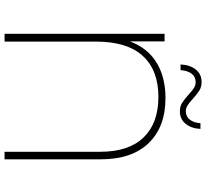

<svg xmlns="http://www.w3.org/2000/svg" viewBox="-51 -851 902 840"><g transform="rotate(90 400.0 -431.0)"><path d="M677 -421V0H644V-419Q644 -543 581.5 -608Q519 -673 404 -673Q287 -673 224.5 -604.5Q162 -536 162 -400V0H128V-700H161V-548Q190 -626 254 -665Q318 -704 409 -704Q535 -704 606 -630.5Q677 -557 677 -421ZM394 -805Q378 -820 365.5 -828Q353 -836 340 -836Q316 -836 302.5 -818.5Q289 -801 287 -770H262Q264 -812 284.5 -837Q305 -862 339 -862Q360 -862 375.5 -852.5Q391 -843 412 -824Q428 -809 440.5 -801Q453 -793 466 -793Q490 -793 503.5 -810.5Q517 -828 519 -857H544Q542 -817 521.5 -792Q501 -767 467 -767Q446 -767 430.5 -776.5Q415 -786 394 -805Z"/></g></svg>

Font: Montserrat Alternates ExLight
Style: Regular
Weight: 275
Designer: Julieta Ulanovsky
Foundry: Julieta Ulanovsky
Version: Version 7.200